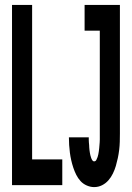

<svg xmlns="http://www.w3.org/2000/svg" viewBox="-20 -755 540 783"><path d="M364 8Q349 8 334 1.5Q319 -5 308.5 -16.5Q298 -28 291 -42Q284 -56 279 -71Q274 -86 270.5 -101.5Q267 -117 265 -132.5Q263 -148 262 -163.5Q261 -179 261 -195H342Q342 -190 342 -184.5Q342 -179 342.5 -174Q343 -169 343.5 -163.5Q344 -158 344 -153Q344 -148 345 -142.5Q346 -137 346.5 -132Q347 -127 348.5 -122Q350 -117 351.5 -112Q353 -107 356 -102Q359 -97 364 -97Q370 -97 373 -103Q376 -109 378 -114.5Q380 -120 381 -126Q382 -132 383 -138Q384 -144 384.5 -150Q385 -156 385.5 -162Q386 -168 386.5 -174Q387 -180 387 -186Q387 -192 387 -198Q387 -204 387 -210V-630H325V-735H469V-210Q469 -194 468.5 -177Q468 -160 466 -143.5Q464 -127 460.5 -110.5Q457 -94 452.5 -78.5Q448 -63 440.5 -47.5Q433 -32 422 -19.5Q411 -7 396 0.5Q381 8 364 8ZM29 0V-735H111V-105H234V0Z"/></svg>

Font: Iosevka SS04 Extrabold
Style: Regular
Weight: 800
Monospace: yes
Designer: Belleve Invis
Foundry: Belleve Invis
Version: Version 19.0.0; ttfautohint (v1.8.4)